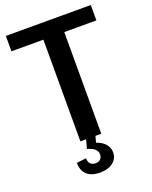

<svg xmlns="http://www.w3.org/2000/svg" viewBox="-164 -788 852 1079"><g transform="rotate(-20 261.5 -248.5)"><path d="M516 -700V-608H263L324 -662V0H199V-662L259 -608H8V-700ZM244 203Q194 203 166.5 178.5Q139 154 139 107L196 100Q196 122 207.5 133.5Q219 145 238 145Q256 145 267 134.5Q278 124 278 106Q278 87 263.5 74Q249 61 219 53L233 0H289L279 37Q314 49 332.5 71Q351 93 351 120Q351 157 322 180Q293 203 244 203Z"/></g></svg>

Font: Pathway Extreme 28pt SemiBold
Style: Regular
Weight: 600
Designer: Eduardo Rodriguez Tunni
Foundry: Eduardo Rodriguez Tunni
Version: Version 1.001;gftools[0.9.26]